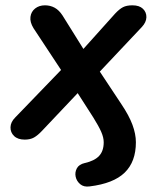

<svg xmlns="http://www.w3.org/2000/svg" viewBox="-20 -517 600 722"><path d="M317 184Q295 187 281.5 175.5Q268 164 264.5 147.5Q261 131 269 116Q277 101 299 96Q335 88 352.5 69.5Q370 51 370 18Q370 0 360.5 -21.5Q351 -43 331 -75L256 -192L295 -191L138 -25Q122 -8 108 0Q94 8 73 8Q47 8 33 -5.5Q19 -19 19.5 -38.5Q20 -58 37 -75L231 -276L230 -223L106 -411Q92 -434 94.5 -453.5Q97 -473 112 -485Q127 -497 149 -497Q169 -497 185.5 -488Q202 -479 215 -459L308 -310H273L413 -466Q429 -483 442.5 -490Q456 -497 478 -497Q504 -497 517.5 -484Q531 -471 530.5 -452Q530 -433 513 -415L333 -224L334 -280L436 -126Q465 -83 478 -48Q491 -13 491 18Q491 91 449 132Q407 173 317 184Z"/></svg>

Font: Nunito ExtraLight
Style: Italic
Weight: 200
Italic angle: -9°
Designer: Vernon Adams
Foundry: Vernon Adams
Version: Version 3.602